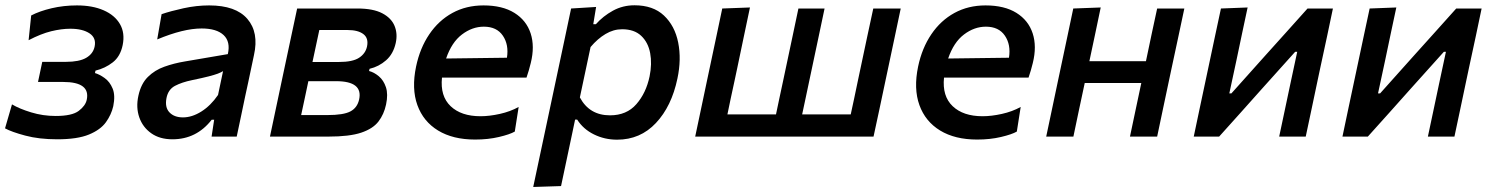

<svg xmlns="http://www.w3.org/2000/svg" viewBox="-24 -530 5788 745"><path d="M198 10.5Q127.5 10.5 74.2 -3.8Q21 -18 -4.5 -32L22.5 -125Q51 -108 96.8 -94Q142.5 -80 192 -80Q255.5 -80 281.5 -99.8Q307.5 -119.5 312.5 -142.5Q327.5 -212 221 -212H123.5L140 -290H231.5Q283.5 -290 310.2 -305.5Q337 -321 343 -348.5Q350.5 -382.5 323.5 -400.5Q296.5 -418.5 249 -418.5Q214.5 -418.5 174.8 -408.8Q135 -399 87 -374L97 -470Q129.5 -487 176.2 -498Q223 -509 274.5 -509Q335 -509 378.2 -490Q421.5 -471 441.5 -436.5Q461.5 -402 452 -355Q443 -311 413.5 -288Q384 -265 346.5 -256L344.5 -246.5Q362 -241.5 382 -227.2Q402 -213 413 -186.5Q424 -160 415.5 -118Q408 -85 387 -55.8Q366 -26.5 321.2 -8Q276.5 10.5 198 10.5Z M645 10.5Q596 10.5 563 -12.8Q530 -36 516.5 -74.5Q503 -113 513 -158.5Q523 -205 549.8 -231.5Q576.5 -258 613.8 -271.2Q651 -284.5 693 -291.5L860 -320Q871 -368 843.8 -393.8Q816.5 -419.5 758.5 -419.5Q687.5 -419.5 586 -377L603 -475Q638 -487 688.2 -498Q738.5 -509 787.5 -509Q891 -509 936 -456.5Q981 -404 961.5 -316.5Q956.5 -293 951 -266.8Q945.5 -240.5 939 -210L927.5 -157Q920.5 -122.5 912.2 -83.8Q904 -45 894.5 0H797L807 -65.5H797.5Q738.5 10.5 645 10.5ZM686 -74.5Q721 -74.5 757.2 -97.2Q793.5 -120 822 -161.5L841.5 -254Q833.5 -249 821 -244.2Q808.5 -239.5 785.2 -233.5Q762 -227.5 721 -219Q682 -211 655.2 -197Q628.5 -183 622 -149.5Q615 -113.5 633.5 -94Q652 -74.5 686 -74.5Z M1023.5 0Q1035 -55 1045.8 -105.5Q1056.5 -156 1069.5 -217.5L1080 -267Q1095 -336.5 1106 -389.2Q1117 -442 1129 -497H1362.5Q1424 -497 1459.2 -478.5Q1494.5 -460 1507 -429.5Q1519.5 -399 1511.5 -363Q1502 -320.5 1474 -296Q1446 -271.5 1410 -263L1408 -254.5Q1427.5 -249.5 1446 -234Q1464.5 -218.5 1473.5 -191.5Q1482.5 -164.5 1474 -124.5Q1466 -86.5 1444.5 -58.5Q1423 -30.5 1377.5 -15.2Q1332 0 1251 0ZM1215 -413.5Q1208.5 -383.5 1202.5 -355Q1196.5 -326.5 1188.5 -289.5H1291Q1344.5 -289.5 1369.2 -305.8Q1394 -322 1400 -349Q1407 -381.5 1386.2 -397.5Q1365.5 -413.5 1325 -413.5ZM1144.5 -83.5H1246.5Q1309 -83.5 1335.8 -97.8Q1362.5 -112 1369.5 -144Q1385 -215 1280 -215H1172.5Q1164 -174.5 1157.5 -144Q1151 -113.5 1144.5 -83.5Z M1819.5 11.5Q1733.5 11.5 1676 -23.5Q1618.5 -58.5 1595.5 -122.2Q1572.5 -186 1590.5 -272Q1605.5 -343.5 1641.8 -397Q1678 -450.5 1731.5 -479.8Q1785 -509 1852 -509Q1925.5 -509 1972 -480Q2018.5 -451 2035 -400.5Q2051.5 -350 2035.5 -285.5Q2028.5 -256.5 2019 -229H1691Q1683.5 -157 1724.5 -118Q1765.5 -79 1840.5 -79Q1875 -79 1915.5 -88Q1956 -97 1988.5 -115L1973.5 -19.5Q1954.5 -8.5 1912.2 1.5Q1870 11.5 1819.5 11.5ZM1853.5 -426.5Q1808.5 -426.5 1768.5 -396.2Q1728.5 -366 1707 -303L1943 -306Q1951 -356.5 1927.2 -391.5Q1903.5 -426.5 1853.5 -426.5Z M2045 195.5Q2056.5 141 2067.8 88.2Q2079 35.5 2092 -25.5L2143.5 -268Q2154 -318 2166.5 -376.2Q2179 -434.5 2192 -497L2289 -503L2278 -436H2288Q2316 -467.5 2354.2 -488.5Q2392.5 -509.5 2438 -509.5Q2510 -509.5 2552.2 -469.8Q2594.5 -430 2607.5 -365Q2620.5 -300 2604.5 -225Q2582 -117.5 2521.2 -52.8Q2460.5 12 2370.5 12Q2322 12 2280.5 -8.5Q2239 -29 2215.5 -66H2207.5L2198 -20.5Q2186 37 2175.2 87.2Q2164.5 137.5 2153 192ZM2343 -82.5Q2407.5 -82.5 2445.2 -125.8Q2483 -169 2496.5 -233.5Q2506.5 -282 2498.8 -323.8Q2491 -365.5 2464 -391Q2437 -416.5 2390 -416.5Q2356.5 -416.5 2325.8 -398.2Q2295 -380 2267.5 -347.5L2226 -152Q2263 -82.5 2343 -82.5Z M2673.5 0Q2685 -54.5 2695.8 -105.5Q2706.5 -156.5 2719.5 -218L2730 -267.5Q2745 -337.5 2756 -390.2Q2767 -443 2778.5 -497L2886 -501Q2874.5 -445.5 2863 -391.8Q2851.5 -338 2837 -267.5L2826.5 -218Q2818 -179 2811.2 -147.2Q2804.5 -115.5 2798.5 -86H2987Q2993 -115.5 2999.8 -147Q3006.5 -178.5 3015 -218L3025.5 -267.5Q3040.5 -337.5 3051.5 -390.2Q3062.5 -443 3074 -497H3175.5Q3164 -443 3153 -390.2Q3142 -337.5 3127 -267.5L3116.5 -218Q3108 -178.5 3101.5 -147Q3095 -115.5 3088.5 -86H3277Q3283.5 -115.5 3290.2 -147.2Q3297 -179 3305 -218L3315.5 -267.5Q3330.5 -337.5 3341.5 -390.2Q3352.5 -443 3364.5 -497H3471Q3459.5 -443 3448.5 -390.2Q3437.5 -337.5 3422.5 -267.5L3412 -218Q3399 -156.5 3388.2 -105.5Q3377.5 -54.5 3365.5 0Z M3767.5 11.5Q3681.5 11.5 3624 -23.5Q3566.5 -58.5 3543.5 -122.2Q3520.5 -186 3538.5 -272Q3553.5 -343.5 3589.8 -397Q3626 -450.5 3679.5 -479.8Q3733 -509 3800 -509Q3873.5 -509 3920 -480Q3966.5 -451 3983 -400.5Q3999.5 -350 3983.5 -285.5Q3976.5 -256.5 3967 -229H3639Q3631.5 -157 3672.5 -118Q3713.5 -79 3788.5 -79Q3823 -79 3863.5 -88Q3904 -97 3936.5 -115L3921.5 -19.5Q3902.5 -8.5 3860.2 1.5Q3818 11.5 3767.5 11.5ZM3801.5 -426.5Q3756.5 -426.5 3716.5 -396.2Q3676.5 -366 3655 -303L3891 -306Q3899 -356.5 3875.2 -391.5Q3851.5 -426.5 3801.5 -426.5Z M4035.5 0Q4047 -54.5 4057.8 -105.5Q4068.5 -156.5 4081.5 -218L4092 -267.5Q4107 -337.5 4118 -390.2Q4129 -443 4140.5 -497L4247 -501Q4235.5 -445.5 4224.8 -395Q4214 -344.5 4203 -292.5H4422.5Q4435 -353 4445.2 -400.5Q4455.5 -448 4466 -497H4571.5Q4560 -443 4548.8 -390.2Q4537.5 -337.5 4522.5 -267.5L4512 -218Q4499 -156.5 4488.2 -105.5Q4477.5 -54.5 4466 0H4360.5Q4372 -54.5 4382.5 -104.2Q4393 -154 4404.5 -208H4185Q4172.5 -150 4162.2 -101.2Q4152 -52.5 4141 0Z M4608 0Q4619.5 -55 4630.2 -105.5Q4641 -156 4654 -217.5L4664.5 -267Q4679.5 -336.5 4690.5 -389.5Q4701.5 -442.5 4713.5 -497L4817 -501Q4806 -450.5 4796 -402.5Q4786 -354.5 4773 -293L4746 -167.5H4754L4886 -315Q4925.5 -359 4967 -405Q5008.5 -451 5049.5 -497H5148Q5136.5 -442 5125.5 -390Q5114.5 -338 5099 -267L5088.5 -217.5Q5075.5 -156 5064.8 -105Q5054 -54 5042.5 0H4939.5Q4950.5 -52 4960.5 -99Q4970.5 -146 4982.5 -203L5009.5 -329H5001.5L4873.5 -186.5Q4832.5 -140.5 4790.5 -93.5Q4748.5 -46.5 4706.5 0Z M5185 0Q5196.5 -55 5207.2 -105.5Q5218 -156 5231 -217.5L5241.5 -267Q5256.5 -336.5 5267.5 -389.5Q5278.5 -442.5 5290.5 -497L5394 -501Q5383 -450.5 5373 -402.5Q5363 -354.5 5350 -293L5323 -167.5H5331L5463 -315Q5502.5 -359 5544 -405Q5585.5 -451 5626.5 -497H5725Q5713.5 -442 5702.5 -390Q5691.5 -338 5676 -267L5665.5 -217.5Q5652.5 -156 5641.8 -105Q5631 -54 5619.5 0H5516.5Q5527.5 -52 5537.5 -99Q5547.5 -146 5559.5 -203L5586.5 -329H5578.5L5450.5 -186.5Q5409.5 -140.5 5367.5 -93.5Q5325.5 -46.5 5283.5 0Z"/></svg>

Font: Commissioner Medium
Style: Italic
Weight: 500
Italic angle: -12°
Designer: Kostas Bartsokas
Foundry: Kostas Bartsokas
Version: Version 1.000; ttfautohint (v1.8.3)